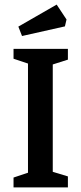

<svg xmlns="http://www.w3.org/2000/svg" viewBox="-20 -817 355 837"><path d="M39 -43 102 -64V-540L39 -561V-604H276V-557L210 -536V-68L276 -48V0H39ZM60 -701 227 -797 270 -732 263 -702 76 -660Z"/></svg>

Font: Grenze Medium
Style: Regular
Weight: 500
Designer: Renata Polastri
Foundry: Omnibus-Type
Version: Version 1.002; ttfautohint (v1.8)